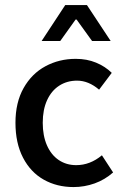

<svg xmlns="http://www.w3.org/2000/svg" viewBox="-20 -738 500 770"><path d="M377.4 -378.4Q335 -414.6 289.1 -414.6Q248.5 -414.6 217.3 -394.3Q186 -374 168.7 -335.9Q151.4 -297.9 151.4 -245.6Q151.4 -193.8 168.2 -155.3Q185.1 -116.7 215.6 -96.2Q246.1 -75.7 285.6 -75.7Q341.3 -75.7 388.7 -115.2L433.6 -46.4Q400.4 -17.1 359.4 -2.4Q318.4 12.2 274.9 12.2Q208 12.2 155.3 -17.6Q102.5 -47.4 72.3 -105.7Q42 -164.1 42 -245.6Q42 -327.1 74.7 -385Q107.4 -442.9 162.4 -472.4Q217.3 -502 283.7 -502Q328.6 -502 365.2 -486.8Q401.9 -471.7 428.2 -445.8ZM349.1 -573.7 287.1 -659.7H283.2L221.7 -573.7H147L241.7 -717.8H328.6L423.8 -573.7Z"/></svg>

Font: Varta
Style: Bold
Weight: 700
Designer: Joana Correia, Viktoriya Grabowska, Eben Sorkin
Foundry: Sorkin Type
Version: Version 1.002; ttfautohint (v1.3) -l 8 -r 24 -G 200 -x 12 -H